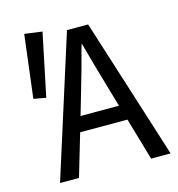

<svg xmlns="http://www.w3.org/2000/svg" viewBox="-117 -906 933 1008"><g transform="rotate(-15 350.0 -402.5)"><path d="M202 -792 106 -805 64 -463 131 -451ZM580 0H686L443 -766H328L85 0H188L256 -230H513ZM280 -312 313 -425C338 -510 358 -581 382 -673H386C411 -581 431 -510 456 -425L489 -312Z"/></g></svg>

Font: Kawkab Mono Light
Style: Bold
Weight: 400
Monospace: yes
Designer: Abdullah Arif
Foundry: Abdullah Arif
Version: Version 1.000;PS 000.500;hotconv 1.0.88;makeotf.lib2.5.64775